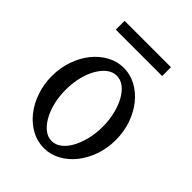

<svg xmlns="http://www.w3.org/2000/svg" viewBox="-190 -740 855 855"><g transform="rotate(45 237.0 -312.5)"><path d="M35.2 -237.3Q35.2 -289.1 51.3 -335Q67.4 -380.9 94.7 -415Q122.1 -449.2 158.7 -469.2Q195.3 -489.3 237.3 -489.3Q278.3 -489.3 314.9 -469.2Q351.6 -449.2 378.9 -415Q406.2 -380.9 422.4 -335Q438.5 -289.1 438.5 -237.3Q438.5 -184.6 422.4 -138.7Q406.2 -92.8 378.9 -58.6Q351.6 -24.4 314.9 -4.4Q278.3 15.6 237.3 15.6Q195.3 15.6 158.7 -4.4Q122.1 -24.4 94.7 -58.6Q67.4 -92.8 51.3 -138.7Q35.2 -184.6 35.2 -237.3ZM122.1 -237.3Q122.1 -194.3 131.3 -157.2Q140.6 -120.1 156.7 -91.8Q172.9 -63.5 193.8 -47.4Q214.8 -31.2 239.3 -31.2Q263.7 -31.2 284.7 -47.4Q305.7 -63.5 321.3 -91.8Q336.9 -120.1 346.2 -157.2Q355.5 -194.3 355.5 -237.3Q355.5 -279.3 346.2 -316.9Q336.9 -354.5 321.3 -382.3Q305.7 -410.2 284.7 -426.3Q263.7 -442.4 239.3 -442.4Q214.8 -442.4 193.8 -426.3Q172.9 -410.2 156.7 -382.3Q140.6 -354.5 131.3 -316.9Q122.1 -279.3 122.1 -237.3ZM90.8 -639.6H382.8V-584H90.8Z"/></g></svg>

Font: Subtext
Style: Regular
Weight: 400
Designer: Christopher J. Fynn
Foundry: Christopher J. Fynn for DDC
Version: Version 1.000 preliminary